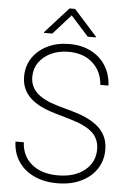

<svg xmlns="http://www.w3.org/2000/svg" viewBox="-62 -974 694 1031"><g transform="rotate(5 285.5 -458.5)"><path d="M285.6 11.7Q213.9 11.7 160.2 -13.7Q106.4 -39.1 75.9 -85Q45.4 -130.9 43.5 -191.9H88.4Q91.8 -118.7 144.3 -74.7Q196.8 -30.8 285.6 -30.8Q375 -30.8 429.4 -74.2Q483.9 -117.7 483.9 -188.5Q483.9 -242.7 447 -277.6Q410.2 -312.5 325.2 -336.9L243.2 -360.8Q148.9 -387.7 104 -432.6Q59.1 -477.5 59.1 -544.4Q59.1 -601.1 88.4 -644.8Q117.7 -688.5 168.9 -713.6Q220.2 -738.8 286.6 -738.8Q353.5 -738.8 403.8 -712.9Q454.1 -687 482.9 -641.1Q511.7 -595.2 514.6 -534.7H470.7Q465.8 -606.9 416.3 -651.9Q366.7 -696.8 285.6 -696.8Q232.9 -696.8 191.7 -677.2Q150.4 -657.7 126.7 -623.8Q103 -589.8 103 -545.9Q103 -494.6 139.4 -460Q175.8 -425.3 253.9 -402.8L336.9 -379.4Q435.1 -351.1 481.4 -305.4Q527.8 -259.8 527.8 -189.9Q527.8 -130.9 497.6 -85.4Q467.3 -40 412.8 -14.2Q358.4 11.7 285.6 11.7ZM380.9 -786.6 285.2 -893.1 189.9 -786.6H145V-790.5L270.5 -929.2H300.3L424.8 -790.5V-786.6Z"/></g></svg>

Font: Inter Display Extra Light
Style: Regular
Weight: 200
Designer: Rasmus Andersson
Foundry: rsms
Version: Version 4.000;git-4fc901f